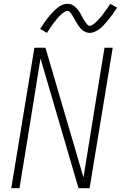

<svg xmlns="http://www.w3.org/2000/svg" viewBox="-20 -985 640 1005"><path d="M39 0 160 -735H218L417 -56Q433 -152 448 -248.5Q463 -345 479 -441L527 -735H570L449 0H391L192 -679Q176 -583 161 -486.5Q146 -390 130 -294L82 0ZM450 -813Q442 -813 435 -815Q428 -817 421.5 -820.5Q415 -824 410 -828.5Q405 -833 400 -838.5Q395 -844 391 -850Q387 -856 383.5 -862Q380 -868 376.5 -874Q373 -880 369 -887Q365 -894 361 -900.5Q357 -907 353.5 -912Q350 -917 345.5 -922.5Q341 -928 333 -928Q329 -928 324 -926Q319 -924 315.5 -921.5Q312 -919 308 -916Q304 -913 300 -909Q296 -905 293.5 -902.5Q291 -900 288.5 -897.5Q286 -895 283 -892Q280 -889 277.5 -885.5Q275 -882 272 -878.5Q269 -875 266 -871Q263 -867 260 -863Q257 -859 253.5 -854.5Q250 -850 246.5 -845Q243 -840 240 -835Q237 -830 233.5 -824.5Q230 -819 226 -813L190 -834Q197 -843 202 -851.5Q207 -860 213 -868Q219 -876 224 -883Q229 -890 234 -896Q239 -902 244 -908Q249 -914 254 -919Q259 -924 263.5 -928.5Q268 -933 275 -939Q282 -945 288 -949.5Q294 -954 301.5 -957.5Q309 -961 317 -963Q325 -965 333 -965Q341 -965 347.5 -963.5Q354 -962 361 -958Q368 -954 373 -949.5Q378 -945 383 -939.5Q388 -934 392 -928.5Q396 -923 399.5 -916.5Q403 -910 406.5 -904Q410 -898 413.5 -891Q417 -884 421 -878Q425 -872 429 -867Q433 -862 437.5 -856Q442 -850 450 -850Q454 -850 459 -852.5Q464 -855 467 -857Q470 -859 474 -862Q478 -865 482.5 -869.5Q487 -874 489 -876Q491 -878 493.5 -881Q496 -884 499 -887Q502 -890 504.5 -893Q507 -896 510.5 -899.5Q514 -903 517 -907Q520 -911 522.5 -915.5Q525 -920 529 -924.5Q533 -929 536 -933.5Q539 -938 542.5 -943Q546 -948 549.5 -953.5Q553 -959 557 -965L593 -945Q586 -936 580.5 -927Q575 -918 569.5 -910.5Q564 -903 558.5 -896Q553 -889 548 -882.5Q543 -876 538 -870.5Q533 -865 528.5 -860Q524 -855 519.5 -850Q515 -845 508 -839Q501 -833 495 -829Q489 -825 481 -821Q473 -817 465.5 -815Q458 -813 450 -813Z"/></svg>

Font: Iosevka Extralight Extended
Style: Italic
Weight: 200
Width: 7
Italic angle: -9°
Monospace: yes
Designer: Belleve Invis
Foundry: Belleve Invis
Version: Version 32.5.0; ttfautohint (v1.8.4)